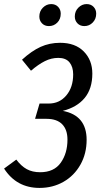

<svg xmlns="http://www.w3.org/2000/svg" viewBox="-35 -910 492 942"><path d="M418 -549Q418 -475 380.5 -429.5Q343 -384 273 -366Q390 -344 390 -224Q390 -156 359.5 -102Q329 -48 276.5 -18Q224 12 159 12Q46 12 -15 -83L45 -127Q69 -95 96.5 -80Q124 -65 162 -65Q230 -65 263 -111.5Q296 -158 296 -225Q296 -274 270 -300.5Q244 -327 193 -327H137L159 -402H204Q257 -402 290.5 -442Q324 -482 324 -545Q324 -582 306 -604Q288 -626 251 -626Q217 -626 185 -610Q153 -594 117 -563L73 -617Q120 -660 164 -680Q208 -700 260 -700Q334 -700 376 -657.5Q418 -615 418 -549ZM158 -829Q158 -855 175.5 -872.5Q193 -890 216 -890Q237 -890 250 -876.5Q263 -863 263 -843Q263 -816 246 -799Q229 -782 205 -782Q184 -782 171 -795.5Q158 -809 158 -829ZM332 -829Q332 -855 349.5 -872.5Q367 -890 390 -890Q411 -890 424 -876.5Q437 -863 437 -843Q437 -817 420 -799.5Q403 -782 379 -782Q358 -782 345 -795.5Q332 -809 332 -829Z"/></svg>

Font: Fira Sans Compressed
Style: Italic
Weight: 400
Width: 1
Italic angle: -8°
Designer: bBox Type GmbH & Carrois Corporate GbR & Edenspiekermann AG
Foundry: bBox Type GmbH & Carrois Corporate GbR & Edenspiekermann AG
Version: Version 4.301